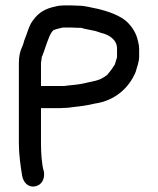

<svg xmlns="http://www.w3.org/2000/svg" viewBox="-20 -686 585 712"><path d="M132 -367V-452C132 -454.7 132.3 -457 133 -459L135 -475C135.7 -475.7 136.3 -477 137 -479L143 -495C147.6 -507.3 148.9 -514.2 154 -527C161.4 -545.5 165 -561 178 -574C181.3 -575.3 185 -576.7 189 -578L205 -582C208.3 -583.3 212.7 -584 218 -584H242C249.3 -584 257.3 -583.7 266 -583H280C295.2 -577.9 319 -574.7 334 -571L355 -564C382.8 -557.8 414 -539.8 414 -506V-477C414 -471.3 411.9 -465.8 410 -461L406 -447C405.3 -445.7 404 -443.7 402 -441L394 -429C389 -421.5 382.8 -415.2 377 -408C373.7 -406 370 -403.3 366 -400C360.7 -397.3 355.7 -394.7 351 -392C333.9 -384.7 311.4 -382.3 292 -377C274.2 -373 252.3 -370.8 233 -369L217 -367ZM132 -285H202C208.7 -285 215.7 -285.3 223 -286C229.7 -286 236.7 -286.7 244 -288C276.4 -291.6 303.3 -294.8 332 -302C405.5 -312.5 458.1 -359.1 483 -419C487.5 -437 496 -454.5 496 -477V-506C496 -513.3 494.7 -522 492 -532C485.6 -563.9 470 -586 451 -605C425.1 -628.5 383.7 -643.1 344 -653C318.1 -657.3 298.5 -665 268 -665C258.7 -665.7 250 -666 242 -666H218C206.7 -666 196 -664.7 186 -662C147.7 -654.3 124 -639.4 105 -614C87.7 -594.5 81.2 -562 70 -536L66 -522L62 -512C53.7 -495.4 50 -475.1 50 -452V-152C50 -113.4 56.8 -66.2 62 -35C65.9 -11.6 82.6 10.1 110.5 5C133.9 0.7 146.9 -21.7 143 -49C134.7 -74 132 -120.2 132 -153Z"/></svg>

Font: HoneyBee
Style: Bd
Weight: 700
Foundry: Cannot Into Space Fonts
Version: Version 0.89